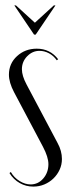

<svg xmlns="http://www.w3.org/2000/svg" viewBox="-20 -682 251 710"><path d="M190 -459Q178 -476 161 -485Q144 -494 126 -494Q100 -494 80.5 -474Q61 -454 61 -426Q61 -402 78 -370L193 -153Q209 -124 209 -94Q209 -73 200.5 -54.5Q192 -36 177.5 -22Q163 -8 144 0Q125 8 103 8Q76 8 53 -5Q30 -18 15 -42L20 -46Q32 -25 52.5 -12.5Q73 0 93 0Q121 0 140 -22Q159 -44 159 -75Q159 -101 139 -139L32 -341Q13 -377 13 -406Q13 -447 43 -474.5Q73 -502 116 -502Q165 -502 195 -463ZM39 -662 109 -598 179 -662H185L112 -554H106L33 -662Z"/></svg>

Font: Moniqa Cond Display
Style: Regular
Weight: 400
Width: 3
Designer: Rajesh Rajput
Foundry: Rajesh Rajput
Version: Version 1.000